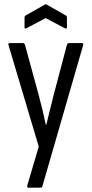

<svg xmlns="http://www.w3.org/2000/svg" viewBox="-20 -687 426 892"><path d="M112 185Q108 185 106.5 181.5Q105 178 107 174L160 -6L20 -476Q16 -487 26 -487H87Q93 -487 96 -479L161 -241Q170 -208 178 -173.5Q186 -139 193 -107H195Q203 -139 211.5 -174Q220 -209 228 -241L291 -479Q294 -487 301 -487H360Q370 -487 366 -476L177 178Q176 185 168 185ZM103 -556Q94 -551 94 -560V-604Q94 -613 99 -615L187 -665Q193 -669 198 -665L286 -615Q291 -613 291 -604V-560Q291 -551 281 -556L192 -603Z"/></svg>

Font: Sofia Sans Condensed
Style: Regular
Weight: 400
Designer: Botio Nikoltchev, Ani Petrova
Foundry: lettersoup
Version: Version 4.100